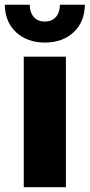

<svg xmlns="http://www.w3.org/2000/svg" viewBox="-32 -775 372 795"><path d="M66.4 -540.3H240.9V0H66.4ZM-12.1 -755.4H91.2Q91.2 -723.9 107.7 -704.8Q124.1 -685.8 153.7 -685.8Q183.2 -685.8 199.7 -704.9Q216.1 -724 216.1 -755.4H319.4Q318.4 -683.7 272.4 -641.2Q226.4 -598.8 153.7 -598.8Q80.9 -598.8 34.9 -641.2Q-11.1 -683.7 -12.1 -755.4Z"/></svg>

Font: iiserrat Thin
Style: Regular
Weight: 100
Designer: Akira Ohta
Foundry: Akira Ohta
Version: Version 1.200;Glyphs 3.3.1 (3343)